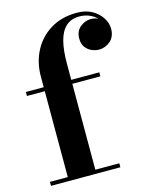

<svg xmlns="http://www.w3.org/2000/svg" viewBox="-115 -835 717 909"><g transform="rotate(-15 244.0 -380.0)"><path d="M108 0V-511.5Q108 -582 137.8 -638.2Q167.5 -694.5 221.8 -727.2Q276 -760 350 -760Q394 -760 424.8 -742.2Q455.5 -724.5 471.8 -698.2Q488 -672 488 -646Q488 -606 463.2 -585Q438.5 -564 408 -564Q390.5 -564 372.5 -571.8Q354.5 -579.5 342.2 -596Q330 -612.5 330 -638.5Q330 -674.5 353.8 -694.2Q377.5 -714 405.5 -714Q425 -714 443.8 -706Q462.5 -698 474.8 -682.8Q487 -667.5 487 -646H468Q468 -671.5 453.2 -693Q438.5 -714.5 413.2 -727.2Q388 -740 357.5 -740Q316 -740 290.8 -716.5Q265.5 -693 254.2 -648.2Q243 -603.5 243 -540V0ZM20.5 0V-19.5H360.5V0ZM20.5 -440.5V-460H380.5V-440.5Z"/></g></svg>

Font: Bodoni Moda
Style: Bold
Weight: 700
Designer: Owen Earl
Foundry: indestructible type
Version: Version 2.005